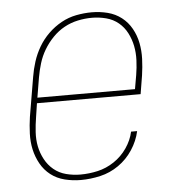

<svg xmlns="http://www.w3.org/2000/svg" viewBox="-45 -580 589 631"><g transform="rotate(-5 250.0 -265.0)"><path d="M197 8Q170 8 144 1.5Q118 -5 98 -20.5Q78 -36 65.5 -58.5Q53 -81 47.5 -106Q42 -131 43 -158.5Q44 -186 48 -213L70 -343Q74 -368 82 -393Q90 -418 103.5 -441Q117 -464 136.5 -483Q156 -502 179.5 -515Q203 -528 229 -533Q255 -538 280 -538Q307 -538 332.5 -531.5Q358 -525 378 -509.5Q398 -494 410.5 -471.5Q423 -449 428 -423.5Q433 -398 432 -371Q431 -344 427 -317L417 -256H75L68 -210Q64 -186 62.5 -161.5Q61 -137 65.5 -114.5Q70 -92 81 -71.5Q92 -51 109.5 -36.5Q127 -22 150 -16Q173 -10 197 -10Q226 -10 254.5 -16.5Q283 -23 308.5 -40Q334 -57 351.5 -82.5Q369 -108 375 -136H395Q388 -104 369 -75Q350 -46 322 -26.5Q294 -7 261.5 0.5Q229 8 197 8ZM400 -274 408 -320Q412 -344 413 -368.5Q414 -393 409.5 -415.5Q405 -438 394.5 -458.5Q384 -479 366.5 -493.5Q349 -508 326 -514Q303 -520 279 -520Q256 -520 232.5 -515Q209 -510 188 -498.5Q167 -487 149.5 -469Q132 -451 119.5 -430Q107 -409 100 -386Q93 -363 89 -340L78 -274Z"/></g></svg>

Font: Iosevka Slab Thin Oblique
Style: Regular
Weight: 100
Italic angle: -9°
Monospace: yes
Designer: Belleve Invis
Foundry: Belleve Invis
Version: Version 11.1.0; ttfautohint (v1.8.3)